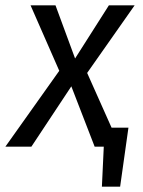

<svg xmlns="http://www.w3.org/2000/svg" viewBox="-52 -547 533 716"><path d="M364 -71H427L396 149H328L335 0H301L214 -225L65 0H-32L169 -283L62 -527H155L228 -329L354 -527H450L273 -275Z"/></svg>

Font: Fira Sans Condensed
Style: Italic
Weight: 400
Width: 3
Italic angle: -8°
Designer: bBox Type GmbH & Carrois Corporate GbR & Edenspiekermann AG
Foundry: bBox Type GmbH & Carrois Corporate GbR & Edenspiekermann AG
Version: Version 4.301